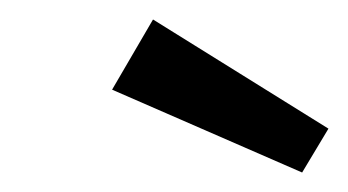

<svg xmlns="http://www.w3.org/2000/svg" viewBox="-20 -817 357 197"><path d="M137 -797 317 -685 290 -640 95 -725Z"/></svg>

Font: Fira Sans TEST Book
Style: Italic
Weight: 350
Italic angle: -8°
Designer: Carrois Corporate & Edenspiekermann AG
Foundry: Carrois Corporate GbR & Edenspiekermann AG
Version: Version 4.201